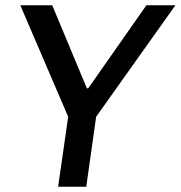

<svg xmlns="http://www.w3.org/2000/svg" viewBox="-20 -706 683 726"><path d="M199.8 0 237.8 -264.5 56.8 -686H177.5L308.5 -372H313.5L533.5 -686H643.2L343.5 -264.5L306.2 0Z"/></svg>

Font: Chivo Medium
Style: Italic
Weight: 500
Italic angle: -8.05°
Designer: Hector Gatti
Foundry: Omnibus-Type
Version: Version 2.002